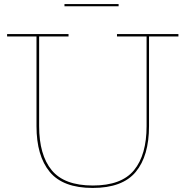

<svg xmlns="http://www.w3.org/2000/svg" viewBox="-20 -920 915 947"><path d="M860 -752V-740H715V-298Q715 -151 649.5 -72Q584 7 437 7Q291 7 225.5 -72Q160 -151 160 -298V-740H15V-752H318V-740H173V-298Q173 -156 235 -80.5Q297 -5 438 -5Q579 -5 641 -80.5Q703 -156 703 -298V-740H557V-752ZM565 -889H298V-900H565Z"/></svg>

Font: Hepta Slab Thin
Style: Regular
Weight: 250
Designer: Michael LaGattuta
Foundry: Michael LaGattuta
Version: Version 1.100; ttfautohint (v1.8) -l 8 -r 50 -G 200 -x 14 -D